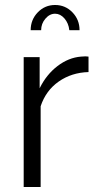

<svg xmlns="http://www.w3.org/2000/svg" viewBox="-20 -750 391 770"><path d="M335 -461Q267 -459 215.5 -423Q164 -387 143 -324V0H75V-521H139V-396Q166 -451 210.5 -485Q255 -519 305 -523Q315 -524 322.5 -524Q330 -524 335 -523ZM201 -695Q179 -695 162 -675Q145 -655 145 -629H103Q103 -671 131.5 -700.5Q160 -730 201 -730Q242 -730 270.5 -700.5Q299 -671 299 -629H258Q255 -657 238.5 -676Q222 -695 201 -695Z"/></svg>

Font: Raleway Thin
Style: Regular
Weight: 400
Version: Version 4.026